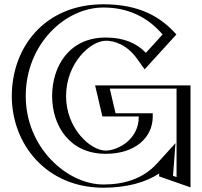

<svg xmlns="http://www.w3.org/2000/svg" viewBox="-20 -860 943 895"><path d="M843 -462H448L482 -317H652C652 -216 563 -158 473 -158C357 -158 263 -272 263 -412C263 -555 357 -670 473 -670C546 -670 609 -641 657 -564L780 -699C708 -786 607 -840 462 -840C230 -840 60 -649 60 -412C60 -176 240 15 462 15C581.5 15 682 -18.3 750.5 -93.8L746 -34L843 0ZM828 -447V-21.2L761.8 -44.3L768.7 -136.2L739.4 -103.9C674.5 -32.4 578.9 0 462 0C249 0 75 -183.5 75 -412C75 -641.8 239.1 -825 462 -825C597.6 -825 691.2 -777 760 -699.3L658.8 -588.3C609.3 -657.7 544.9 -685 473 -685C346.1 -685 248 -560.6 248 -412C248 -266.2 346.3 -143 473 -143C568.5 -143 667 -205.4 667 -317V-332H493.9L466.9 -447ZM828 -447H466.9L493.9 -332H667V-317C667 -205.4 568.5 -143 473 -143C346.3 -143 248 -266.2 248 -412C248 -560.6 346.1 -685 473 -685C544.9 -685 609.3 -657.7 658.8 -588.3L760 -699.3C691.2 -777 597.6 -825 462 -825C239.1 -825 75 -641.8 75 -412C75 -183.5 249 0 462 0C578.9 0 674.5 -32.4 739.4 -103.9L768.7 -136.2L761.8 -44.3L828 -21.2ZM843 -462V0L746 -34L750.5 -93.8C682 -18.3 581.5 15 462 15C240 15 60 -176 60 -412C60 -649 230 -840 462 -840C601.4 -840 699.8 -790 771.2 -709.3L780.2 -699.2L657.4 -564.5L646.6 -579.6C599.9 -645.1 540.8 -670 473 -670C357 -670 263 -555 263 -412C263 -272 357 -158 473 -158C563 -158 652 -216 652 -317H482L448 -462ZM803 -447V-34.6L786.5 -40.3L798 -192.7L712.6 -98.6C646.2 -25.4 557 0 462 0C292.8 0 100 -171.9 100 -412C100 -653.2 282.7 -825 462 -825C573.5 -825 666.5 -782.9 737.9 -699.2L660.1 -613.8C616 -659.4 556.5 -685 473 -685C301.2 -685 223 -549.6 223 -412C223 -277.3 301.4 -143 473 -143C608.7 -143 692 -217.3 692 -317V-332H518.6L491.7 -447ZM868 -462H423.3L457.3 -317H627C627 -204.1 522.7 -158 473 -158C401.8 -158 288 -260.9 288 -412C288 -566.1 401.9 -670 473 -670C512.1 -670 570.6 -653.9 620.2 -584.4L654.2 -536.8L802.2 -699.3C731.1 -779.6 632.2 -840 462 -840C186.5 -840 35 -637.6 35 -412C35 -187.6 196.3 15 462 15C568.5 15 658.5 -8.9 722.4 -51.7L721.3 -38L868 13.4Z"/></svg>

Font: Hussar Outliner
Style: Regular
Weight: 700
Foundry: Cannot Into Space Fonts
Version: Version 0.92